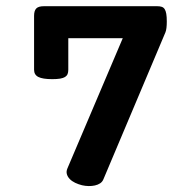

<svg xmlns="http://www.w3.org/2000/svg" viewBox="-20 -600 640 630"><path d="M319.3 -11.7Q315.9 -3.4 308.6 1.5Q301.3 6.3 291.5 8.5Q281.7 10.7 270.8 10.5Q259.8 10.3 249 7.8Q237.3 4.9 226.6 -0.2Q215.8 -5.4 209 -12.5Q202.1 -19.5 199.5 -28.3Q196.8 -37.1 201.2 -47.4L382.8 -474.6H204.1V-371.1Q204.1 -362.8 201.7 -356.9Q199.2 -351.1 193.4 -347.4Q187.5 -343.8 177.2 -342Q167 -340.3 151.4 -340.3Q120.1 -340.3 106 -347.4Q91.8 -354.5 91.8 -371.1V-547.9Q91.8 -564.9 99.1 -572.3Q106.4 -579.6 123.5 -579.6H496.6Q504.9 -579.6 510.7 -577.6Q516.6 -575.7 520.3 -570.1Q523.9 -564.5 525.6 -554.7Q527.3 -544.9 527.3 -529.3Q527.3 -504.9 522.9 -494.1Z"/></svg>

Font: Courier Prime
Style: Bold
Weight: 700
Monospace: yes
Designer: Alan Dague-Greene
Foundry: Quote-Unquote Apps
Version: Version 1.202